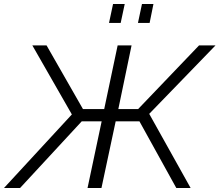

<svg xmlns="http://www.w3.org/2000/svg" viewBox="-57 -936 1093 956"><path d="M485.8 -821.8 505.9 -916H564L543.9 -821.8ZM629.9 -821.8 649.9 -916H707L688 -821.8ZM-37.1 0 300.8 -366.2 104 -710H174.8L356 -393.1H461.9L528.8 -710H598.1L532.2 -393.1H630.9L934.1 -710H1016.1L686 -369.1L892.1 0H820.8L637.2 -332H519L448.2 0H378.9L449.2 -332H350.1L43 0Z"/></svg>

Font: Rawline
Style: Italic
Weight: 400
Italic angle: -12°
Designer: Matt McInerney, Pablo Impallari, Rodrigo Fuenzalida
Foundry: Matt McInerney, Pablo Impallari, Rodrigo Fuenzalida
Version: Version 4.020;PS 004.020;hotconv 1.0.88;makeotf.lib2.5.64775